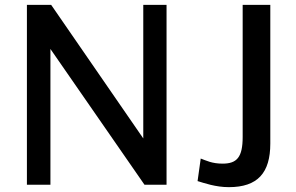

<svg xmlns="http://www.w3.org/2000/svg" viewBox="-20 -762 1222 792"><path d="M571 -742V-191L191 -742H91V0H188V-560L576 0H667V-742ZM1095 -170V-742H981V-197C981 -113 957 -87 898 -87C854 -87 830 -100 808 -108L795 -15C822 -7 869 10 924 10C1043 10 1095 -49 1095 -170Z"/></svg>

Font: Bisquit Text
Style: Regular
Weight: 400
Version: Version 1.004;Glyphs 3.2.3 (3260)